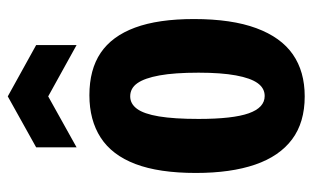

<svg xmlns="http://www.w3.org/2000/svg" viewBox="-175 -616 804 494"><g transform="rotate(-90 227.0 -369.0)"><path d="M226 13Q159 13 115.5 -19.5Q72 -52 50.5 -114.5Q29 -177 29 -267Q29 -362 52 -422.5Q75 -483 120 -512Q165 -541 229 -541Q295 -541 338 -512Q381 -483 403 -423.5Q425 -364 425 -272Q425 -175 401.5 -111.5Q378 -48 334 -17.5Q290 13 226 13ZM227 -90Q247 -90 260 -108Q273 -126 280 -164Q287 -202 287 -260Q287 -322 280 -360.5Q273 -399 260 -417.5Q247 -436 226 -436Q207 -436 194 -418.5Q181 -401 174.5 -362Q168 -323 168 -260Q168 -172 182.5 -131Q197 -90 227 -90ZM95 -574V-678L226 -751L358 -678V-574L226 -647Z"/></g></svg>

Font: Bricolage Grotesque 24pt Condensed
Style: Bold
Weight: 700
Width: 3
Designer: Mathieu Triay
Foundry: Atelier Triay
Version: Version 1.001;gftools[0.9.33.dev8+g029e19f]